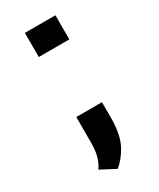

<svg xmlns="http://www.w3.org/2000/svg" viewBox="-188 -620 709 855"><g transform="rotate(-30 167.0 -192.5)"><path d="M151 173 75 133Q91 110 99 81.5Q107 53 107 11V-119H239V-34Q238 50 211.5 98.5Q185 147 151 173ZM96 -434V-558H253V-434Z"/></g></svg>

Font: Ruda ExtraBold
Style: Regular
Weight: 800
Designer: Mariela Monsalve and Angelina Sanchez
Foundry: Mariela Monsalve and Angelina Sanchez
Version: Version 2.000